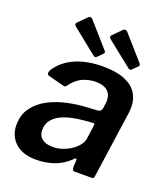

<svg xmlns="http://www.w3.org/2000/svg" viewBox="-139 -847 835 955"><g transform="rotate(20 279.0 -369.5)"><path d="M334 -53Q299 -20 255 -5Q211 10 162 10Q91 10 51.5 -26Q12 -62 12 -119Q12 -174 40 -212Q68 -250 113 -273.5Q158 -297 212 -308.5Q266 -320 317 -322L367 -325Q386 -326 389 -344L392 -367Q393 -372 393.5 -376.5Q394 -381 394 -385Q394 -420 372.5 -438Q351 -456 311 -456Q275 -456 241.5 -441Q208 -426 181 -388Q178 -383 174 -382Q170 -381 162 -383L81 -404Q75 -406 72.5 -412Q70 -418 76 -432Q111 -486 173 -513Q235 -540 319 -540Q389 -540 433 -522Q477 -504 498 -472Q519 -440 519 -397Q519 -390 518.5 -383Q518 -376 517 -368L467 -16Q466 -5 463 -2.5Q460 0 450 0H365Q356 0 353 -6Q350 -12 350 -22L352 -56Q351 -73 334 -53ZM375 -246Q376 -255 374.5 -257.5Q373 -260 365 -259L318 -255Q294 -253 263.5 -247Q233 -241 205 -228.5Q177 -216 159 -194Q141 -172 141 -139Q141 -111 161 -94.5Q181 -78 218 -78Q247 -78 273 -87.5Q299 -97 318 -111Q338 -125 350.5 -142Q363 -159 365 -175ZM166 -746Q170 -750 176 -749Q182 -748 185 -745L297 -618Q301 -615 302 -610Q303 -605 298 -600L272 -574Q266 -569 261 -571Q256 -573 249 -579L128 -676Q109 -689 121 -701ZM350 -746Q355 -750 361 -749Q367 -748 370 -745L482 -618Q485 -615 486.5 -609.5Q488 -604 483 -600L456 -574Q451 -569 446 -571Q441 -573 434 -579L312 -676Q293 -689 305 -701Z"/></g></svg>

Font: Libre Franklin Thin SemiBold
Style: Italic
Weight: 600
Italic angle: -8°
Version: Version 3.000